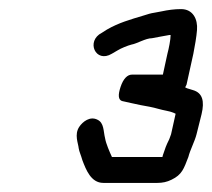

<svg xmlns="http://www.w3.org/2000/svg" viewBox="-20 -687 466 422"><path d="M352 -610H355C355 -600 351 -580 348 -569L338 -523H270C260 -523 251 -514 245 -496C239 -478 240 -468 248 -465C256 -463 280 -458 289 -456C301 -454 317 -451 327 -448C340 -444 355 -443 366 -437L356 -392C355 -389 354 -386 352 -381C345 -367 343 -361 338 -346L337 -342H226C221 -353 213 -371 211 -383C207 -399 209 -417 194 -424C178 -432 162 -420 154 -408C143 -391 152 -372 153 -361C154 -354 158 -346 161 -335C169 -314 180 -285 207 -285H326C337 -285 347 -287 357 -292C380 -303 384 -316 394 -342C398 -358 408 -376 412 -392L423 -436C430 -465 425 -483 404 -489L391 -493L387 -495L390 -501L405 -569C408 -584 412 -607 413 -621C415 -645 404 -667 378 -667C363 -667 349 -665 335 -662L319 -659C312 -658 305 -656 296 -653C266 -644 241 -637 215 -622L204 -615C168 -597 190 -547 226 -569L238 -576C246 -581 261 -587 269 -589C281 -591 300 -603 314 -603C323 -605 342 -608 352 -610Z"/></svg>

Font: Electronic
Style: It
Weight: 400
Version: Version 1.011